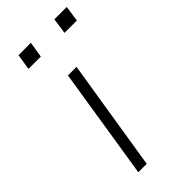

<svg xmlns="http://www.w3.org/2000/svg" viewBox="-221 -741 791 791"><g transform="rotate(-45 174.5 -345.0)"><path d="M76 0 153 -487H203L125 0ZM267 -621 277 -690H349L339 -621ZM57 -621 68 -690H140L129 -621Z"/></g></svg>

Font: Nunito Sans 10pt Expanded ExtraLight
Style: Italic
Weight: 250
Width: 7
Italic angle: -9°
Designer: Vernon Adams
Foundry: Vernon Adams
Version: Version 3.101;gftools[0.9.27]